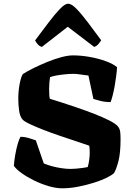

<svg xmlns="http://www.w3.org/2000/svg" viewBox="-20 -1020 721 1040"><path d="M317 0Q283 0 242.5 -12Q202 -24 163.5 -43Q125 -62 96 -83Q67 -104 55 -122Q57 -149 62.5 -181Q68 -213 76 -240.5Q84 -268 91 -279Q113 -279 136.5 -272Q160 -265 174 -260L217 -135Q235 -127 260.5 -120Q286 -113 313 -109Q340 -105 362 -105Q375 -105 393 -106.5Q411 -108 428.5 -110.5Q446 -113 455 -115Q460 -131 463 -152Q466 -173 466 -192Q466 -200 465.5 -212Q465 -224 463 -231Q437 -240 395 -254Q353 -268 305.5 -284Q258 -300 214.5 -317Q171 -334 139.5 -349Q108 -364 100 -375Q87 -392 83 -424.5Q79 -457 79 -485Q79 -526 86.5 -565.5Q94 -605 104 -619Q127 -634 161.5 -651Q196 -668 235 -684Q274 -700 311 -710Q348 -720 375 -720Q419 -720 466.5 -711.5Q514 -703 553.5 -688.5Q593 -674 614 -656Q613 -636 609.5 -608.5Q606 -581 601 -553Q596 -525 590 -502Q584 -479 579 -467Q549 -467 523.5 -473.5Q498 -480 486 -484L459 -611Q457 -611 442 -613Q427 -615 409 -617.5Q391 -620 379 -620Q358 -620 332.5 -617.5Q307 -615 285 -611Q263 -607 251 -602Q249 -592 247.5 -572.5Q246 -553 246 -537Q246 -524 247 -507.5Q248 -491 250 -485Q274 -478 314 -465Q354 -452 401 -436Q448 -420 492.5 -402.5Q537 -385 571 -368Q605 -351 618 -336Q629 -323 631 -306Q633 -289 633 -266Q633 -191 621.5 -147Q610 -103 598 -83Q589 -73 560.5 -58.5Q532 -44 491 -31Q450 -18 404.5 -9Q359 0 317 0ZM207 -766Q194 -769 184.5 -780Q175 -791 170 -801Q209 -853 243 -898Q277 -943 304.5 -971.5Q332 -1000 349 -1000Q367 -1000 394 -972.5Q421 -945 455 -900Q489 -855 528 -802Q524 -795 514 -782.5Q504 -770 490 -766L347 -875Z"/></svg>

Font: Texturina 12pt Black
Style: Regular
Weight: 900
Designer: Guillermo Torres Carreño
Foundry: Omnibus-Type
Version: Version 1.002